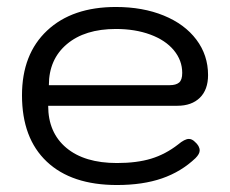

<svg xmlns="http://www.w3.org/2000/svg" viewBox="-20 -520 659 550"><path d="M43 -247Q43 -365 115 -432.5Q187 -500 312 -500Q389 -500 449 -475.5Q509 -451 542.5 -406.5Q576 -362 576 -305Q576 -263 552.5 -240Q529 -217 488 -217H118Q118 -140 170 -96.5Q222 -53 315 -53Q372 -53 413 -65.5Q454 -78 490 -106Q509 -122 521 -122Q530 -122 538 -114Q552 -102 552 -89Q552 -79 540 -67Q499 -28 444 -9Q389 10 315 10Q185 10 114 -57Q43 -124 43 -247ZM466 -276Q484 -276 493 -283.5Q502 -291 502 -311Q502 -347 478 -376Q454 -405 410.5 -421Q367 -437 312 -437Q223 -437 171.5 -393.5Q120 -350 120 -276Z"/></svg>

Font: Kodchasan
Style: Regular
Weight: 400
Version: Version 1.000; ttfautohint (v1.6)